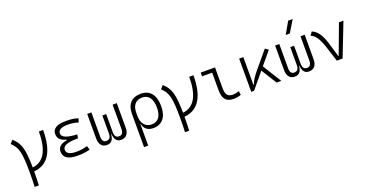

<svg xmlns="http://www.w3.org/2000/svg" viewBox="-41 -1692 5355 2813"><g transform="rotate(-20 2636.5 -285.0)"><path d="M142.6 224.6Q145 176.8 146.2 119.4Q147.5 62 147.5 -4.9Q147.5 -117.2 142.1 -195.1Q136.7 -272.9 123.5 -326.2Q110.4 -379.4 86.7 -417Q63 -454.6 26.9 -486.3L72.3 -537.1Q112.3 -501.5 139.2 -461.7Q166 -421.9 181.9 -367.9Q197.8 -314 204.8 -237.8Q211.9 -161.6 213.4 -53.2Q478 -82.5 478 -517.6H543.9Q543.9 -19.5 213.4 8.3Q212.9 133.3 207.5 224.6Z M891.6 9.8Q674.8 9.8 674.8 -130.4Q674.8 -235.4 816.4 -256.8V-267.1Q689.5 -300.8 689.5 -397.9Q689.5 -527.3 899.4 -527.3Q1032.2 -527.3 1090.8 -499L1069.8 -441.4Q1001.5 -467.3 910.2 -467.3Q756.8 -467.3 756.8 -383.3Q756.8 -296.4 991.7 -285.6L982.9 -227.1H965.8Q742.2 -227.1 742.2 -135.3Q742.2 -50.3 895.5 -50.3Q956.1 -50.3 996.1 -58.6Q1036.1 -66.9 1067.4 -75.2L1085.9 -13.7Q1048.3 -2.9 999.3 3.4Q950.2 9.8 891.6 9.8Z M1569.3 9.8Q1522 9.8 1495.8 -21.7Q1469.7 -53.2 1463.4 -122.6H1460Q1454.1 -53.2 1426.8 -21.7Q1399.4 9.8 1349.6 9.8Q1292 9.8 1261.7 -28.3Q1231.4 -66.4 1231.4 -136.7V-517.6H1296.4V-136.7Q1296.4 -95.2 1312.5 -72.3Q1328.6 -49.3 1359.4 -49.3Q1395.5 -49.3 1413.8 -70.1Q1432.1 -90.8 1432.1 -140.1V-419.9H1491.7V-140.1Q1491.7 -90.8 1509.3 -70.1Q1526.9 -49.3 1561 -49.3Q1593.8 -49.3 1610.6 -72.3Q1627.4 -95.2 1627.4 -136.7V-517.6H1692.4V-136.7Q1692.4 -66.4 1660.9 -28.3Q1629.4 9.8 1569.3 9.8Z M2072.8 9.8Q2011.7 9.8 1970.9 -20Q1930.2 -49.8 1918.5 -109.9H1912.6V224.6H1847.7V-292Q1847.7 -405.8 1904.8 -466.6Q1961.9 -527.3 2068.4 -527.3Q2174.8 -527.3 2231.9 -456.5Q2289.1 -385.7 2289.1 -253.9Q2289.1 -127.4 2232.7 -58.8Q2176.3 9.8 2072.8 9.8ZM1912.6 -240.7Q1912.6 -149.4 1954.8 -99.4Q1997.1 -49.3 2069.3 -49.3Q2143.6 -49.3 2183.6 -102.3Q2223.6 -155.3 2223.6 -253.9Q2223.6 -357.4 2183.3 -412.8Q2143.1 -468.3 2068.4 -468.3Q1993.7 -468.3 1953.1 -421.4Q1912.6 -374.5 1912.6 -287.6Z M2486.3 224.6Q2488.8 176.8 2490 119.4Q2491.2 62 2491.2 -4.9Q2491.2 -117.2 2485.8 -195.1Q2480.5 -272.9 2467.3 -326.2Q2454.1 -379.4 2430.4 -417Q2406.7 -454.6 2370.6 -486.3L2416 -537.1Q2456.1 -501.5 2482.9 -461.7Q2509.8 -421.9 2525.6 -367.9Q2541.5 -314 2548.6 -237.8Q2555.7 -161.6 2557.1 -53.2Q2821.8 -82.5 2821.8 -517.6H2887.7Q2887.7 -19.5 2557.1 8.3Q2556.6 133.3 2551.3 224.6Z M3325.7 9.8Q3238.8 9.8 3198.7 -37.4Q3158.7 -84.5 3158.7 -185.5V-459.5H3001V-517.6H3224.1V-190.4Q3224.1 -119.1 3250 -85.7Q3275.9 -52.2 3338.4 -52.2Q3376 -52.2 3433.1 -70.8L3441.4 -10.7Q3385.3 9.8 3325.7 9.8Z M3600.6 0V-517.6H3665.5V-86.9H3673.3Q3689.5 -130.9 3718.3 -175.3Q3747.1 -219.7 3791.5 -272.5L4004.4 -527.3L4053.7 -491.7L3887.7 -292L4069.3 0H3996.1L3845.7 -241.2L3645 0Z M4499 9.8Q4451.7 9.8 4425.5 -21.7Q4399.4 -53.2 4393.1 -122.6H4389.6Q4383.8 -53.2 4356.4 -21.7Q4329.1 9.8 4279.3 9.8Q4221.7 9.8 4191.4 -28.3Q4161.1 -66.4 4161.1 -136.7V-517.6H4226.1V-136.7Q4226.1 -95.2 4242.2 -72.3Q4258.3 -49.3 4289.1 -49.3Q4325.2 -49.3 4343.5 -70.1Q4361.8 -90.8 4361.8 -140.1V-419.9H4421.4V-140.1Q4421.4 -90.8 4439 -70.1Q4456.5 -49.3 4490.7 -49.3Q4523.4 -49.3 4540.3 -72.3Q4557.1 -95.2 4557.1 -136.7V-517.6H4622.1V-136.7Q4622.1 -66.4 4590.6 -28.3Q4559.1 9.8 4499 9.8ZM4359.9 -609.4 4465.8 -794.9H4536.1L4423.8 -609.4Z M4934.6 0 4860.8 -231Q4829.6 -331.1 4791.3 -392.3Q4752.9 -453.6 4697.8 -474.6L4734.9 -527.3Q4797.4 -504.4 4840.8 -439.5Q4884.3 -374.5 4915.5 -268.6L4978.5 -55.2H4983.9L5156.7 -517.6H5226.6L5024.9 0Z"/></g></svg>

Font: Cascadia Code NF Light
Style: Regular
Weight: 300
Monospace: yes
Designer: Aaron Bell
Foundry: Saja Typeworks
Version: Version 2404.023; ttfautohint (v1.8.4)